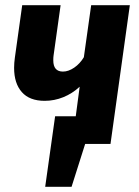

<svg xmlns="http://www.w3.org/2000/svg" viewBox="-20 -551 533 735"><path d="M477 -531 403 0H306L254 164H153L191 -106H270L285 -219Q257 -193 222.5 -179Q188 -165 151 -165Q93 -165 63.5 -198.5Q34 -232 34 -291Q34 -310 37 -331L65 -531H212L185 -338Q184 -332 184 -320Q184 -277 221 -277Q242 -277 264 -292Q286 -307 301 -332L329 -531Z"/></svg>

Font: Fira Sans Condensed
Style: Bold Italic
Weight: 700
Width: 3
Italic angle: -8°
Designer: Carrois Corporate & Edenspiekermann AG
Foundry: Carrois Corporate GbR & Edenspiekermann AG
Version: Version 4.203